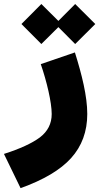

<svg xmlns="http://www.w3.org/2000/svg" viewBox="-143 -678 501 970"><path d="M65.9 -455.6 151.9 -541 236.8 -455.6 338.4 -556.6 236.8 -657.7 151.9 -572.3 65.9 -657.7 -34.7 -556.6ZM63 -354C92.8 -268.1 118.2 -161.1 118.2 -102.1C118.2 -53.2 98.1 -14.2 58.6 16.1C18.6 45.9 -42 73.7 -123 99.6L-39.1 272.5C76.7 231 162.1 180.7 216.3 120.6C270.5 60.5 297.9 -13.7 297.9 -102.1C297.9 -191.9 270.5 -301.3 235.4 -413.1Z"/></svg>

Font: Estedad Black
Style: Regular
Weight: 900
Designer: Amin Abedi
Version: Version 7.3